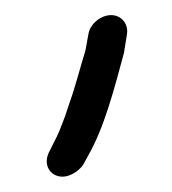

<svg xmlns="http://www.w3.org/2000/svg" viewBox="-20 -136 227 254"><path d="M72 0 66 18C61 31 58 40 51 53L46 63C37 79 44 92 54 96C68 102 84 91 90 82L96 71C118 33 131 -18 144 -66L148 -91C150 -104 141 -116 127 -116C113 -116 99 -104 97 -91L93 -69C86 -47 80 -22 72 0ZM144 -66Z"/></svg>

Font: Blanket
Style: LightObl
Weight: 300
Foundry: Cannot Into Space Fonts
Version: Version 0.9